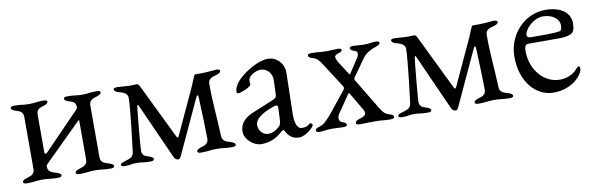

<svg xmlns="http://www.w3.org/2000/svg" viewBox="-38 -694 3069 991"><g transform="rotate(-10 1496.5 -198.5)"><path d="M366 -339C366 -332 364 -333 361 -328L170 -131C168 -129 160 -132 160 -137V-337C160 -364 178 -370 198 -376C209 -380 221 -384 221 -394C221 -402 208 -403 201 -403C161 -403 161 -398 126 -398C91 -398 89 -403 49 -403C42 -403 29 -402 29 -394C29 -384 41 -380 52 -376C72 -370 90 -364 90 -337V-63C90 -35 68 -30 48 -24C37 -20 25 -16 25 -6C25 2 38 3 45 3C85 3 91 -2 126 -2C161 -2 167 3 207 3C214 3 227 2 227 -6C227 -16 215 -20 204 -24C184 -30 160 -35 160 -63C160 -69 160 -71 163 -74L362 -271C364 -273 366 -271 366 -266V-63C366 -36 344 -30 324 -24C313 -20 301 -16 301 -6C301 2 314 3 321 3C361 3 367 -2 402 -2C437 -2 443 3 483 3C490 3 503 2 503 -6C503 -16 491 -20 480 -24C460 -30 436 -36 436 -63V-337C436 -364 457 -370 477 -376C488 -380 500 -384 500 -394C500 -402 488 -403 480 -403C440 -403 438 -398 403 -398C368 -398 368 -403 328 -403C320 -403 308 -402 308 -394C308 -384 320 -380 331 -376C351 -370 366 -366 366 -339Z M1060 -341C1060 -366 1084 -373 1104 -378C1115 -381 1127 -386 1127 -396C1127 -404 1114 -405 1107 -405C1102 -405 1059 -400 1029 -400H996C991 -400 979 -365 969 -342L859 -104C853 -90 849 -93 843 -106L705 -390C703 -394 698 -402 692 -402C681 -402 656 -401 651 -401C641 -401 600 -405 590 -405C583 -405 569 -405 569 -397C569 -387 582 -380 593 -378C612 -374 638 -364 638 -341C638 -283 610 -62 610 -62C607 -35 589 -30 569 -24C558 -20 538 -16 538 -6C538 2 551 3 558 3C597 3 583 -2 618 -2C653 -2 652 3 691 3C698 3 711 2 711 -6C711 -16 699 -20 688 -24C668 -30 653 -35 653 -62C653 -83 671 -274 674 -289C676 -299 679 -298 683 -289L812 -1C817 10 824 17 834 17C842 17 846 12 851 1C860 -19 981 -280 981 -280C987 -293 993 -298 994 -282C998 -188 1001 -109 1001 -63C1001 -35 981 -30 961 -24C950 -20 938 -16 938 -6C938 2 951 3 958 3C997 3 1004 -2 1039 -2C1074 -2 1081 3 1120 3C1127 3 1140 2 1140 -6C1140 -16 1128 -20 1117 -24C1097 -30 1074 -35 1073 -63C1069 -171 1060 -232 1060 -341Z M1493 -32C1464 -32 1457 -70 1457 -109L1462 -325C1463 -374 1427 -414 1380 -414C1327 -414 1262 -371 1231 -343C1206 -321 1191 -295 1191 -274C1191 -271 1193 -265 1199 -265C1212 -265 1268 -286 1268 -300C1268 -305 1267 -309 1267 -314C1267 -321 1268 -328 1271 -333C1279 -347 1308 -365 1332 -365C1368 -365 1392 -335 1391 -301L1389 -237C1388 -210 1387 -208 1361 -197L1259 -155C1210 -135 1186 -107 1186 -65C1186 -26 1231 14 1272 14C1354 13 1382 -38 1395 -38C1403 -38 1412 14 1469 14C1507 14 1549 -29 1549 -37C1549 -45 1539 -52 1533 -46C1522 -36 1511 -32 1493 -32ZM1266 -87C1266 -110 1289 -140 1366 -166C1371 -168 1377 -169 1380 -169C1388 -169 1390 -163 1389 -148L1387 -99C1386 -74 1382 -65 1375 -59C1359 -45 1341 -32 1315 -32C1296 -32 1266 -49 1266 -87Z M1770 -8C1770 2 1788 1 1793 1C1816 1 1842 0 1866 0C1916 0 1909 4 1950 4C1958 4 1970 3 1970 -5C1970 -16 1958 -20 1947 -23C1927 -29 1917 -39 1901 -65L1804 -226C1801 -230 1801 -236 1803 -239L1868 -331C1887 -358 1919 -372 1939 -378C1950 -382 1962 -386 1962 -396C1962 -404 1950 -405 1942 -405C1925 -405 1916 -400 1879 -400C1863 -400 1839 -403 1829 -403C1824 -403 1806 -404 1806 -394C1806 -384 1818 -380 1829 -376C1839 -373 1842 -367 1842 -360C1842 -353 1839 -345 1834 -338L1785 -263C1783 -260 1782 -260 1777 -268L1737 -330C1729 -343 1724 -355 1724 -362C1724 -382 1763 -376 1763 -393C1763 -403 1745 -402 1740 -402C1717 -402 1713 -400 1689 -400C1640 -400 1649 -404 1610 -404C1605 -404 1587 -405 1587 -395C1587 -384 1599 -380 1610 -377C1630 -371 1640 -361 1656 -335L1737 -209C1742 -201 1744 -197 1735 -186L1650 -80C1619 -43 1603 -29 1583 -23C1572 -20 1560 -16 1560 -5C1560 3 1572 4 1580 4C1598 4 1610 -1 1647 -1C1663 -1 1689 1 1700 1C1705 1 1723 2 1723 -8C1723 -18 1711 -22 1700 -26C1690 -29 1686 -39 1686 -48C1686 -56 1689 -64 1691 -67L1758 -165C1760 -168 1763 -167 1766 -162L1820 -70C1824 -63 1826 -57 1826 -52C1826 -24 1770 -32 1770 -8Z M2514 -341C2514 -366 2538 -373 2558 -378C2569 -381 2581 -386 2581 -396C2581 -404 2568 -405 2561 -405C2556 -405 2513 -400 2483 -400H2450C2445 -400 2433 -365 2423 -342L2313 -104C2307 -90 2303 -93 2297 -106L2159 -390C2157 -394 2152 -402 2146 -402C2135 -402 2110 -401 2105 -401C2095 -401 2054 -405 2044 -405C2037 -405 2023 -405 2023 -397C2023 -387 2036 -380 2047 -378C2066 -374 2092 -364 2092 -341C2092 -283 2064 -62 2064 -62C2061 -35 2043 -30 2023 -24C2012 -20 1992 -16 1992 -6C1992 2 2005 3 2012 3C2051 3 2037 -2 2072 -2C2107 -2 2106 3 2145 3C2152 3 2165 2 2165 -6C2165 -16 2153 -20 2142 -24C2122 -30 2107 -35 2107 -62C2107 -83 2125 -274 2128 -289C2130 -299 2133 -298 2137 -289L2266 -1C2271 10 2278 17 2288 17C2296 17 2300 12 2305 1C2314 -19 2435 -280 2435 -280C2441 -293 2447 -298 2448 -282C2452 -188 2455 -109 2455 -63C2455 -35 2435 -30 2415 -24C2404 -20 2392 -16 2392 -6C2392 2 2405 3 2412 3C2451 3 2458 -2 2493 -2C2528 -2 2535 3 2574 3C2581 3 2594 2 2594 -6C2594 -16 2582 -20 2571 -24C2551 -30 2528 -35 2527 -63C2523 -171 2514 -232 2514 -341Z M2818 -383C2857 -383 2900 -361 2900 -321C2900 -310 2897 -294 2890 -293C2869 -289 2846 -288 2817 -288H2735C2721 -288 2716 -295 2716 -303C2716 -329 2762 -383 2818 -383ZM2834 -414C2721 -414 2635 -316 2635 -203C2635 -70 2712 14 2803 14C2895 14 2949 -42 2959 -77C2961 -85 2960 -97 2953 -97C2950 -97 2945 -93 2942 -90C2916 -56 2873 -46 2848 -46C2758 -46 2697 -130 2697 -220C2697 -254 2706 -257 2722 -257H2886C2908 -257 2928 -261 2942 -268C2956 -275 2963 -290 2963 -323C2963 -376 2915 -414 2834 -414Z"/></g></svg>

Font: EB Garamond SC 08
Style: Regular
Weight: 400
Version: Version 0.016